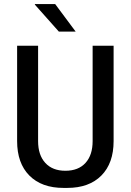

<svg xmlns="http://www.w3.org/2000/svg" viewBox="-20 -910 640 940"><path d="M291 10Q183.8 10 123.8 -50.5Q63.8 -111 63.8 -219.2V-686H166.5V-219.2Q166.5 -150.8 201.8 -112.4Q237 -74 300 -74Q363.8 -74 398.6 -112.4Q433.5 -150.8 433.5 -219.2V-686H536.2V-219.2Q536.2 -111 476.2 -50.5Q416.2 10 309 10ZM268.2 -755.2 150.8 -887.2V-890.2H250L350.5 -755.2Z"/></svg>

Font: Chivo Mono Medium
Style: Regular
Weight: 500
Monospace: yes
Designer: Hector Gatti
Foundry: Omnibus-Type
Version: Version 1.008